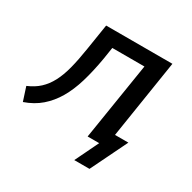

<svg xmlns="http://www.w3.org/2000/svg" viewBox="-142 -638 905 906"><g transform="rotate(30 310.5 -184.5)"><path d="M373 128 435 0H377L388 -71H553L456 128ZM26 12 2 -62Q40 -78 66 -102Q92 -126 110.5 -161Q129 -196 141.5 -244.5Q154 -293 164 -358L186 -497H547L469 0H372L439 -420H264L254 -356Q241 -280 223 -220Q205 -160 178.5 -115Q152 -70 115 -38Q78 -6 26 12Z"/></g></svg>

Font: Nunito Sans 7pt SemiCondensed Medium
Style: Italic
Weight: 500
Width: 4
Italic angle: -9°
Designer: Vernon Adams
Foundry: Vernon Adams
Version: Version 3.101;gftools[0.9.27]